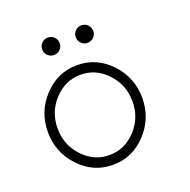

<svg xmlns="http://www.w3.org/2000/svg" viewBox="-119 -771 877 887"><g transform="rotate(-20 320.0 -328.0)"><path d="M126 -417.5Q58 -345 58 -245Q58 -145 126 -72.5Q194 0 290 0Q386 0 454 -72.5Q522 -145 522 -245Q522 -345 454 -417.5Q386 -490 290 -490Q194 -490 126 -417.5ZM106 -245Q106 -327 160.5 -385Q215 -443 290 -443Q365 -443 419.5 -385Q474 -327 474 -245Q474 -164 419.5 -106Q365 -48 290 -48Q215 -48 160.5 -106Q106 -164 106 -245ZM176.5 -582.5Q164 -595 164 -613Q164 -631 176.5 -643.5Q189 -656 207 -656Q225 -656 237.5 -643.5Q250 -631 250 -613Q250 -595 237.5 -582.5Q225 -570 207 -570Q189 -570 176.5 -582.5ZM341.5 -582.5Q329 -595 329 -613Q329 -631 341.5 -643.5Q354 -656 372 -656Q390 -656 402.5 -643.5Q415 -631 415 -613Q415 -595 402.5 -582.5Q390 -570 372 -570Q354 -570 341.5 -582.5Z"/></g></svg>

Font: Quicksand
Style: Regular
Weight: 400
Designer: Andrew Paglinawan
Foundry: Andrew Paglinawan
Version: 1.002